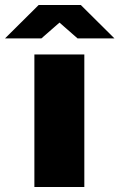

<svg xmlns="http://www.w3.org/2000/svg" viewBox="-77 -745 476 765"><path d="M-57 -592H88L160 -655L232 -592H379L245 -725H77ZM60 0H259V-528H60Z"/></svg>

Font: Archivo Black
Style: Regular
Weight: 900
Designer: Hector Gatti
Foundry: Omnibus-Type
Version: Version 2.001